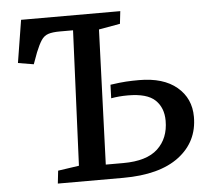

<svg xmlns="http://www.w3.org/2000/svg" viewBox="-51 -754 879 808"><g transform="rotate(-5 389.0 -350.0)"><path d="M281 -637H225Q194 -637 176 -631Q158 -625 146.5 -607.5Q135 -590 122 -558L104 -509L38 -520L67 -700H486L480 -647L390 -631L369 -62H443Q542 -62 589 -106Q636 -150 636 -224Q636 -279 602 -311.5Q568 -344 487 -344Q449 -344 416 -338L418 -395Q459 -401 484.5 -402.5Q510 -404 539 -404Q642 -404 699 -356Q756 -308 756 -230Q756 -125 673.5 -62.5Q591 0 437 0H161L167 -54L256 -67Z"/></g></svg>

Font: Literata 7pt Medium
Style: Italic
Weight: 500
Italic angle: -2°
Designer: Latin by Veronika Burian and Jose Scaglione. Greek by Irene Vlachou. Cyrillic by Vera Evstafieva
Foundry: TypeTogether
Version: Version 3.002